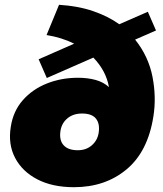

<svg xmlns="http://www.w3.org/2000/svg" viewBox="-20 -768 681 800"><path d="M288 12Q199 12 136 -20.5Q73 -53 43 -110Q13 -167 25 -240Q35 -305 75 -350.5Q115 -396 175 -420Q235 -444 305 -444Q345 -444 378 -435Q411 -426 434 -405Q422 -473 369 -528L175 -443L141 -521L289 -586Q263 -599 234 -608Q205 -617 174 -622L226 -748Q306 -743 368.5 -721.5Q431 -700 477 -667L596 -719L630 -641L543 -603Q599 -533 615.5 -447.5Q632 -362 619 -282Q596 -136 507 -62Q418 12 288 12ZM304 -142Q339 -142 362.5 -162.5Q386 -183 391 -214Q397 -252 380 -273.5Q363 -295 322 -295Q285 -295 261 -275Q237 -255 232 -223Q226 -184 245 -163Q264 -142 304 -142Z"/></svg>

Font: Mulish ExtraBlack
Style: Italic
Weight: 1000
Italic angle: -9°
Designer: Vernon Adams
Foundry: Vernon Adams
Version: Version 3.603; ttfautohint (v1.8.3)